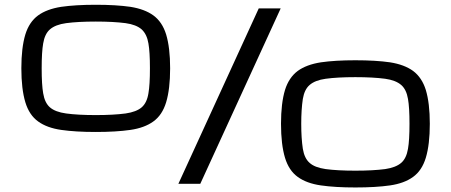

<svg xmlns="http://www.w3.org/2000/svg" viewBox="-20 -786 1929 821"><path d="M241.7 -230.5Q180.7 -239.3 143.1 -266.6Q105 -293.9 88.4 -348.6Q71.3 -405.3 71.3 -494.1Q71.3 -582 88.4 -638.7Q105 -692.4 143.1 -720.2Q180.2 -747.1 241.7 -756.8Q302.7 -765.6 389.6 -765.6Q476.6 -765.6 537.6 -756.8Q598.6 -747.1 635.7 -720.2Q673.8 -692.4 690.4 -638.7Q707.5 -582 707.5 -494.1Q707.5 -405.3 690.4 -348.6Q673.8 -293.9 635.7 -266.6Q598.1 -239.3 537.6 -230.5Q476.6 -221.7 389.6 -221.7Q302.7 -221.7 241.7 -230.5ZM1086.4 -750H1180.2L836.4 0H742.7ZM389.6 -293.9Q464.8 -293.9 517.1 -300.8Q563.5 -307.6 585.9 -327.1Q608.4 -346.7 614.7 -387.2Q621.1 -423.3 621.1 -494.1Q621.1 -564 614.7 -600.1Q608.4 -639.2 585.9 -660.2Q562.5 -680.7 517.1 -687Q464.8 -693.8 389.6 -693.8Q313.5 -693.8 262.7 -687Q216.8 -680.7 193.4 -660.2Q171.4 -641.1 164.6 -600.1Q158.2 -564 158.2 -494.1Q158.2 -423.3 164.6 -387.2Q171.4 -346.2 193.4 -327.1Q216.3 -307.1 262.7 -300.8Q313.5 -293.9 389.6 -293.9ZM1499.5 15.6Q1413.1 15.6 1352.1 6.8Q1291 -2 1253.4 -29.3Q1215.3 -56.6 1198.7 -111.3Q1181.6 -168 1181.6 -256.8Q1181.6 -344.7 1198.7 -401.4Q1215.3 -454.6 1253.4 -482.9Q1290.5 -509.8 1352.1 -519.5Q1412.6 -528.3 1499.5 -528.3Q1586.9 -528.3 1647.9 -519.5Q1709 -509.8 1746.1 -482.9Q1784.2 -454.6 1800.8 -401.4Q1817.9 -344.7 1817.9 -256.8Q1817.9 -168 1800.8 -111.3Q1784.2 -56.6 1746.1 -29.3Q1708.5 -2 1647.9 6.8Q1586.9 15.6 1499.5 15.6ZM1499.5 -56.2Q1574.7 -56.2 1627 -63Q1672.9 -69.8 1695.8 -89.8Q1717.8 -108.9 1724.6 -149.9Q1731 -186 1731 -256.8Q1731 -326.7 1724.6 -362.8Q1717.8 -403.3 1695.8 -422.4Q1672.4 -442.9 1627 -449.2Q1574.7 -456.1 1499.5 -456.1Q1423.3 -456.1 1372.6 -449.2Q1327.1 -442.9 1303.7 -422.4Q1281.7 -403.3 1274.9 -362.8Q1268.1 -317.9 1268.1 -256.8Q1268.1 -194.8 1274.9 -149.9Q1281.7 -108.9 1303.7 -89.8Q1325.2 -69.8 1372.6 -63Q1423.3 -56.2 1499.5 -56.2Z"/></svg>

Font: Michroma+
Style: Regular
Weight: 400
Designer: beogot
Foundry: beogot
Version: Version